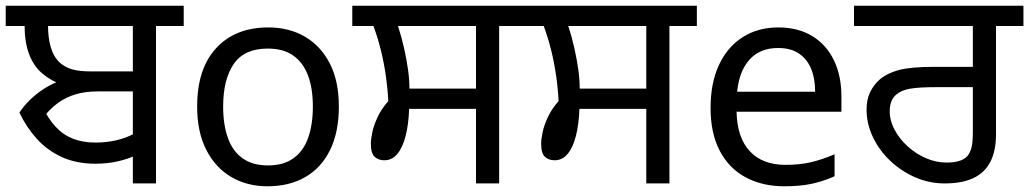

<svg xmlns="http://www.w3.org/2000/svg" viewBox="-27 -642 3602 672"><path d="M41 -248Q56 -271 78 -292.5Q100 -314 128 -332Q156 -350 189 -361L196 -343Q153 -358 122 -384Q91 -410 75 -452Q59 -494 59 -555L95 -551H-7V-622H569V-551H105L141 -554Q141 -511 150.5 -477.5Q160 -444 182 -423Q200 -407 224.5 -399.5Q249 -392 296 -392H456L454 -322H313Q272 -322 238 -312Q204 -302 175 -281Q146 -260 120 -225L122 -268Q142 -226 168 -198Q194 -170 228.5 -156.5Q263 -143 307 -143Q345 -143 380 -151Q415 -159 446 -176L452 -100Q420 -85 384 -77Q348 -69 307 -69Q240 -69 189 -92.5Q138 -116 101.5 -156.5Q65 -197 41 -248ZM438 0V-551H342V-622H616V-551H519V0Z M1159 -269Q1159 -180 1128.5 -117.5Q1098 -55 1042 -22.5Q986 10 909 10Q838 10 782.5 -22.5Q727 -55 695 -117.5Q663 -180 663 -269Q663 -402 730 -474Q797 -546 912 -546Q985 -546 1040.5 -513.5Q1096 -481 1127.5 -419.5Q1159 -358 1159 -269ZM754 -269Q754 -206 770.5 -159.5Q787 -113 822 -88Q857 -63 911 -63Q965 -63 1000 -88Q1035 -113 1051.5 -159.5Q1068 -206 1068 -269Q1068 -333 1051 -378Q1034 -423 999.5 -447.5Q965 -472 910 -472Q828 -472 791 -418Q754 -364 754 -269Z M1639 0V-261H1405Q1403 -206 1392.5 -165.5Q1382 -125 1363.5 -103Q1345 -81 1318 -81Q1298 -81 1284.5 -93Q1271 -105 1271 -139Q1271 -154 1276 -178.5Q1281 -203 1294.5 -232Q1308 -261 1332 -288Q1330 -331 1323.5 -376.5Q1317 -422 1306 -466.5Q1295 -511 1280 -551H1206V-622H1816V-551H1720V0ZM1406 -332H1639V-551H1366Q1379 -511 1387.5 -472.5Q1396 -434 1401 -399Q1406 -364 1406 -332Z M2235 0V-261H2001Q1999 -206 1988.5 -165.5Q1978 -125 1959.5 -103Q1941 -81 1914 -81Q1894 -81 1880.5 -93Q1867 -105 1867 -139Q1867 -154 1872 -178.5Q1877 -203 1890.5 -232Q1904 -261 1928 -288Q1926 -331 1919.5 -376.5Q1913 -422 1902 -466.5Q1891 -511 1876 -551H1802V-622H2412V-551H2316V0ZM2002 -332H2235V-551H1962Q1975 -511 1983.5 -472.5Q1992 -434 1997 -399Q2002 -364 2002 -332Z M2697 -546Q2766 -546 2815.5 -516Q2865 -486 2891.5 -431.5Q2918 -377 2918 -304V-251H2551Q2553 -160 2597.5 -112.5Q2642 -65 2722 -65Q2773 -65 2812.5 -74.5Q2852 -84 2894 -102V-25Q2853 -7 2813 1.5Q2773 10 2718 10Q2642 10 2583.5 -21Q2525 -52 2492.5 -113.5Q2460 -175 2460 -264Q2460 -352 2489.5 -415Q2519 -478 2572.5 -512Q2626 -546 2697 -546ZM2696 -474Q2633 -474 2596.5 -433.5Q2560 -393 2553 -321H2826Q2826 -367 2812 -401Q2798 -435 2769.5 -454.5Q2741 -474 2696 -474Z M3279 0Q3225 0 3176 -21.5Q3127 -43 3088.5 -79.5Q3050 -116 3028 -162.5Q3006 -209 3006 -258Q3006 -294 3018.5 -319.5Q3031 -345 3051 -363Q3078 -386 3119.5 -397Q3161 -408 3241 -408H3378V-551H2962V-622H3555V-551H3459V-172Q3459 -114 3439.5 -76Q3420 -38 3380.5 -19Q3341 0 3279 0ZM3286 -73Q3309 -73 3328 -78Q3347 -83 3359 -96Q3368 -107 3373 -124.5Q3378 -142 3378 -183V-337H3251Q3189 -337 3158 -331.5Q3127 -326 3110 -311Q3097 -300 3092 -285Q3087 -270 3087 -252Q3087 -220 3104 -188Q3121 -156 3149.5 -130Q3178 -104 3213.5 -88.5Q3249 -73 3286 -73Z"/></svg>

Font: gurmukhi15
Style: Book
Weight: 400
Designer: Jelle Bosma - Monotype Design Team
Foundry: Monotype Imaging Inc.
Version: Version 2.003